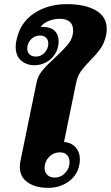

<svg xmlns="http://www.w3.org/2000/svg" viewBox="-20 -900 537 930"><path d="M76 -92Q76 -105 79 -120L157 -500Q163 -532 186 -559.5Q209 -587 250 -624Q289 -661 308 -683.5Q327 -706 332 -732Q334 -740 334 -753Q334 -782 316.5 -795.5Q299 -809 270 -809Q240 -809 214.5 -798Q189 -787 177 -770H181Q225 -770 244.5 -751Q264 -732 264 -701Q264 -666 247 -639Q230 -612 203 -598Q176 -584 147 -584Q109 -584 82.5 -606.5Q56 -629 56 -673Q56 -690 60 -706Q77 -790 144.5 -835Q212 -880 304 -880Q392 -880 444.5 -849.5Q497 -819 497 -760Q497 -746 494 -731Q486 -692 467.5 -665.5Q449 -639 417 -607Q387 -576 371.5 -554Q356 -532 349 -500L290 -212Q325 -210 346 -186.5Q367 -163 367 -127Q367 -115 364 -101Q354 -50 311.5 -20Q269 10 214 10Q152 10 114 -16.5Q76 -43 76 -92ZM214 -690Q214 -707 203 -717.5Q192 -728 174 -728Q151 -728 134.5 -713.5Q118 -699 113 -677Q112 -673 112 -665Q112 -647 123 -636.5Q134 -626 154 -626Q179 -626 196.5 -645Q214 -664 214 -690ZM317 -115Q317 -136 305 -149Q293 -162 270 -162Q239 -162 217.5 -139.5Q196 -117 196 -87Q196 -66 209 -53Q222 -40 245 -40Q275 -40 296 -62.5Q317 -85 317 -115Z"/></svg>

Font: Taviraj Black
Style: Italic
Weight: 900
Italic angle: -12°
Designer: Katatrad Team
Foundry: CadsonDemak
Version: Version 1.001